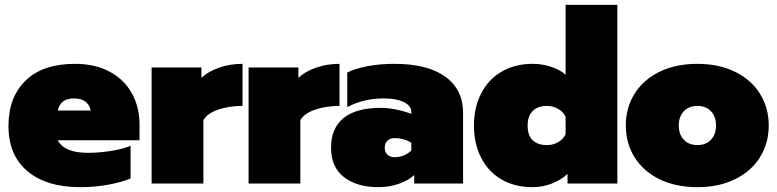

<svg xmlns="http://www.w3.org/2000/svg" viewBox="-20 -759 3214 794"><path d="M15 -238Q15 -357 86 -426Q157 -495 290 -495Q374 -495 434.5 -462Q495 -429 526 -372Q557 -315 557 -244V-179H219Q246 -127 343 -127Q388 -127 437 -134.5Q486 -142 520 -156V-21Q482 -5 426.5 5Q371 15 313 15Q172 15 93.5 -51Q15 -117 15 -238ZM355 -302Q344 -352 286 -352Q230 -352 219 -302Z M607 -480H813V-437Q840 -463 885.5 -479Q931 -495 983 -495V-321Q927 -321 882 -305.5Q837 -290 821 -262V0H607Z M1008 -480H1214V-437Q1241 -463 1286.5 -479Q1332 -495 1384 -495V-321Q1328 -321 1283 -305.5Q1238 -290 1222 -262V0H1008Z M1349 -148Q1349 -229 1401 -271Q1453 -313 1554 -313Q1585 -313 1621 -305.5Q1657 -298 1681 -288V-296Q1681 -322 1649.5 -337Q1618 -352 1567 -352Q1484 -352 1416 -316V-459Q1447 -475 1498.5 -485Q1550 -495 1611 -495Q1748 -495 1821.5 -442Q1895 -389 1895 -292V0H1693V-35Q1671 -14 1631 0.5Q1591 15 1545 15Q1456 15 1402.5 -26.5Q1349 -68 1349 -148ZM1681 -137V-169Q1649 -188 1613 -188Q1593 -188 1582 -177Q1571 -166 1571 -148Q1571 -131 1581.5 -120Q1592 -109 1613 -109Q1633 -109 1651.5 -117Q1670 -125 1681 -137Z M1940 -240Q1940 -315 1970 -373Q2000 -431 2055 -463Q2110 -495 2183 -495Q2223 -495 2260 -482.5Q2297 -470 2319 -450V-739H2533V0H2327V-40Q2301 -15 2262.5 0Q2224 15 2183 15Q2109 15 2054.5 -16.5Q2000 -48 1970 -106Q1940 -164 1940 -240ZM2319 -204V-276Q2309 -297 2288 -309Q2267 -321 2242 -321Q2204 -321 2183 -300Q2162 -279 2162 -239Q2162 -199 2183 -179Q2204 -159 2242 -159Q2267 -159 2288 -171Q2309 -183 2319 -204Z M2568 -240Q2568 -313 2604 -371Q2640 -429 2707 -462Q2774 -495 2864 -495Q2953 -495 3020 -462Q3087 -429 3123 -371Q3159 -313 3159 -240Q3159 -167 3123 -109Q3087 -51 3020 -18Q2953 15 2864 15Q2774 15 2707 -18Q2640 -51 2604 -109Q2568 -167 2568 -240ZM2941 -240Q2941 -277 2920 -299Q2899 -321 2864 -321Q2829 -321 2808 -299Q2787 -277 2787 -240Q2787 -203 2808 -181Q2829 -159 2864 -159Q2899 -159 2920 -181Q2941 -203 2941 -240Z"/></svg>

Font: Readiness Black
Style: Regular
Weight: 900
Designer: Katatrad Team
Foundry: CadsonDemak
Version: Version 1.00;April 23, 2019;FontCreator 11.5.0.2425 64-bit; 